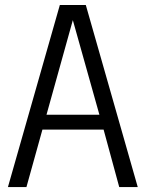

<svg xmlns="http://www.w3.org/2000/svg" viewBox="-20 -760 592 780"><path d="M12.2 0 223.1 -739.7H328.6L539.6 0H464.4L400.9 -233.4H152.3L87.4 0ZM168.9 -293.9H383.8L275.9 -678.2Z"/></svg>

Font: News Cycle
Style: Regular
Weight: 500
Version: Version 0.5.2